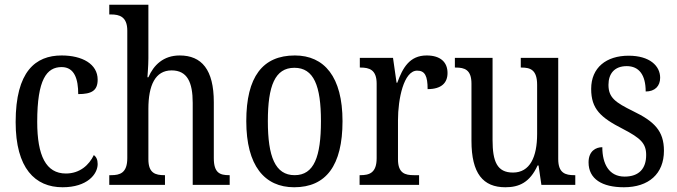

<svg xmlns="http://www.w3.org/2000/svg" viewBox="-20 -780 2856 810"><path d="M244 10C348 10 392 -45 392 -88C392 -107 386 -118 376 -126C356 -84 317 -48 258 -48C174 -48 137 -123 137 -266C137 -445 177 -497 240 -497C295 -497 310 -445 310 -383C367 -383 392 -398 392 -444C392 -510 327 -546 240 -546C130 -546 46 -479 46 -265C46 -70 128 10 244 10Z M441 0H676V-41H674C636 -41 606 -49 606 -108V-321C606 -420 635 -483 704 -483C770 -483 793 -433 793 -346V0H949V-41H947C908 -41 882 -50 882 -113V-349C882 -486 831 -546 738 -546C669 -546 628 -505 606 -454H602C602 -460 606 -501 606 -534V-760H441V-719H449C483 -719 517 -710 517 -651V-113C517 -50 486 -41 449 -41H441Z M1221 10C1355 10 1425 -81 1425 -269C1425 -456 1348 -546 1224 -546C1088 -546 1019 -456 1019 -269C1019 -81 1096 10 1221 10ZM1223 -41C1141 -41 1110 -119 1110 -269C1110 -418 1140 -494 1222 -494C1304 -494 1334 -418 1334 -269C1334 -119 1305 -41 1223 -41Z M1497 0H1748V-41H1726C1689 -41 1659 -49 1659 -108V-273C1659 -362 1683 -482 1740 -482C1773 -482 1784 -459 1784 -404C1843 -404 1868 -431 1868 -472C1868 -517 1839 -546 1780 -546C1708 -546 1679 -494 1656 -431H1653L1638 -536H1498V-495H1501C1538 -495 1569 -486 1569 -427V-113C1569 -50 1538 -41 1500 -41H1497Z M2112 10C2170 10 2215 -10 2248 -82H2252L2264 0H2407V-41H2403C2366 -41 2335 -49 2335 -109V-536H2177V-495H2180C2217 -495 2246 -486 2246 -422V-215C2246 -118 2216 -52 2144 -52C2077 -52 2058 -99 2058 -189V-536H1899V-495H1903C1940 -495 1969 -486 1969 -427V-186C1969 -48 2018 10 2112 10Z M2612 10C2717 10 2781 -47 2781 -144C2781 -228 2740 -268 2651 -311C2576 -348 2547 -368 2547 -422C2547 -469 2572 -501 2624 -501C2676 -501 2704 -464 2704 -394C2743 -394 2765 -417 2765 -452C2765 -502 2721 -545 2632 -545C2538 -545 2474 -495 2474 -405C2474 -320 2514 -284 2608 -236C2683 -197 2706 -175 2706 -126C2706 -69 2676 -35 2615 -35C2549 -35 2521 -89 2521 -159C2494 -159 2463 -143 2463 -95C2463 -25 2520 10 2612 10Z"/></svg>

Font: Noto Serif Ethiopic Cn
Style: Regular
Weight: 400
Width: 3
Designer: Monotype Design Team
Foundry: Monotype Imaging Inc.
Version: Version 2.102